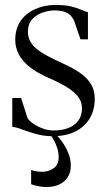

<svg xmlns="http://www.w3.org/2000/svg" viewBox="-20 -539 430 774"><path d="M193 10Q156 10 124.5 1Q93 -8 69 -17.2Q45 -26.5 29.5 -27.5V-144H65L90 -66Q92 -57.5 108 -45Q124 -32.5 147.8 -22.8Q171.5 -13 196.5 -13Q228.5 -13 254.2 -22.5Q280 -32 295.2 -52Q310.5 -72 310.5 -102.5Q310.5 -127.5 295.8 -147.8Q281 -168 251 -186.8Q221 -205.5 175 -225.5Q129 -245.5 99.5 -269Q70 -292.5 55.8 -319.8Q41.5 -347 41.5 -378Q41.5 -425 64.2 -456.2Q87 -487.5 124 -503.2Q161 -519 202.5 -519Q242.5 -519 267.5 -512.8Q292.5 -506.5 308 -499.5Q323.5 -492.5 334.5 -490V-380.5H304.5L278.5 -456.5Q274.5 -464.5 266.8 -474Q259 -483.5 243.2 -490.2Q227.5 -497 199 -497Q178 -497 153.2 -489Q128.5 -481 110.5 -462Q92.5 -443 92.5 -410Q92.5 -384.5 106.5 -364.8Q120.5 -345 144.8 -329.2Q169 -313.5 199 -299.5Q230.5 -285 259.8 -270.5Q289 -256 312 -238.2Q335 -220.5 348.5 -196.8Q362 -173 362 -140.5Q362 -95 341.2 -61Q320.5 -27 282.8 -8.5Q245 10 193 10ZM166.5 215Q154 215 135.2 211.8Q116.5 208.5 105.5 203.5V146.5Q116 150 128.5 151.8Q141 153.5 151 153.5Q176 153.5 196.2 139.2Q216.5 125 216.5 94.5Q216.5 77.5 211.5 60.5Q206.5 43.5 198.2 28Q190 12.5 179.5 0L192.5 -6L202.5 0Q216 12.5 230.5 32.8Q245 53 255.2 77.5Q265.5 102 265.5 129Q265.5 154.5 253.8 174Q242 193.5 220 204.2Q198 215 166.5 215Z"/></svg>

Font: Merriweather 144pt Light
Style: Regular
Weight: 300
Version: Version 2.100